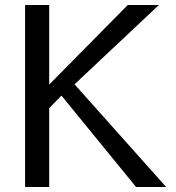

<svg xmlns="http://www.w3.org/2000/svg" viewBox="-20 -745 701 765"><path d="M80 0H176V-314L225 -364L522 0H642L277 -409L613 -725H489L176 -408V-725H80Z"/></svg>

Font: Sawarabi Gothic
Style: Regular
Weight: 400
Designer: mshio (mshio@users.sourceforge.jp)
Version: Version 20141215